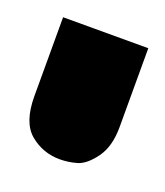

<svg xmlns="http://www.w3.org/2000/svg" viewBox="-64 9 248 288"><g transform="rotate(20 60.0 153.0)"><path d="M-8 52H128V178Q128 209 114.5 227.5Q101 246 87.5 250Q74 254 60 254Q33 254 12.5 237Q-8 220 -8 178Z"/></g></svg>

Font: Coval
Style: ExtraBold
Weight: 800
Foundry: Context Ltd
Version: Version 001.000